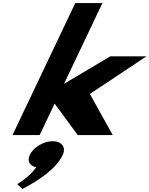

<svg xmlns="http://www.w3.org/2000/svg" viewBox="-20 -880 974 1251"><path d="M934.4 -513H699L397.3 -334L647.4 -860H470.4L61.5 0H238.5L335.9 -205L486.5 0H714.5L565.5 -268ZM322.3 40C264.2 40 197.4 80 173.7 130C154.7 170 174.4 201 216.1 210C170.6 275 92.4 320 92.4 320L126 351C227 299 344.2 223 388.4 130C412.2 80 382.8 40 322.3 40Z"/></svg>

Font: Hussar
Style: BdSuprExtOblFive
Weight: 700
Foundry: Cannot Into Space Fonts
Version: Version 2.00